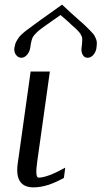

<svg xmlns="http://www.w3.org/2000/svg" viewBox="-20 -809 438 829"><path d="M195.3 -500 140.6 -110.4Q130.9 -42 146.5 -42Q183.6 -42 261.7 -85L255.9 -41Q183.6 0 125 0Q42 0 56.6 -103.5L112.3 -500ZM248 -789.1Q265.6 -772.5 285.2 -754.4Q304.7 -736.3 316.9 -726.1Q329.1 -715.8 342.3 -703.6Q355.5 -691.4 361.8 -684.6Q368.2 -677.7 376.5 -669.4Q384.8 -661.1 387.7 -655.3Q390.6 -649.4 393.6 -643.1Q396.5 -636.7 397.5 -630.4Q398.4 -624 397.9 -617.2Q397.5 -610.4 396.5 -601.6Q393.6 -584 382.8 -571.8Q372.1 -559.6 358.4 -559.6Q344.7 -559.6 337.4 -571.8Q330.1 -584 332 -601.6Q336.9 -637.7 334 -649.4Q332 -653.3 330.6 -656.2Q329.1 -659.2 327.6 -662.1Q326.2 -665 323.2 -668.5Q320.3 -671.9 317.9 -674.3Q315.4 -676.8 311 -681.6Q306.6 -686.5 302.7 -689.5Q298.8 -692.4 291.5 -699.2Q284.2 -706.1 278.8 -711.4Q273.4 -716.8 261.7 -726.6Q250 -736.3 241.2 -744.1Q225.6 -733.4 207 -720.2Q188.5 -707 180.2 -701.2Q171.9 -695.3 161.1 -687.5Q150.4 -679.7 146.5 -676.3Q142.6 -672.9 137.2 -667.5Q131.8 -662.1 128.9 -658.7Q126 -655.3 122.1 -649.4Q115.2 -637.7 110.4 -601.6Q107.4 -584 96.2 -571.8Q85 -559.6 72.3 -559.6Q58.6 -559.6 49.3 -571.8Q40 -584 42 -601.6Q43.9 -611.3 45.9 -618.7Q47.9 -626 52.7 -633.8Q57.6 -641.6 61.5 -647.5Q65.4 -653.3 75.7 -662.6Q85.9 -671.9 95.2 -678.7Q104.5 -685.5 121.6 -698.2Q138.7 -710.9 154.3 -722.2Q169.9 -733.4 196.8 -752.4Q223.6 -771.5 248 -789.1Z"/></svg>

Font: okolaks
Style: RegularItalic
Weight: 500
Italic angle: -8°
Version: Version 000.6.0